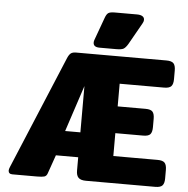

<svg xmlns="http://www.w3.org/2000/svg" viewBox="-60 -971 1008 1029"><g transform="rotate(5 444.5 -456.0)"><path d="M417 -742Q417 -750 420 -757L464 -878Q471 -898 480.5 -905Q490 -912 516 -912H636Q654 -912 664.5 -905.5Q675 -899 675 -887Q675 -876 668 -865L603 -750Q591 -730 580 -723.5Q569 -717 540 -717H451Q417 -717 417 -742ZM23 -19Q23 -26 28 -38L282 -646Q290 -665 299.5 -672.5Q309 -680 328 -680H814Q842 -680 852.5 -668.5Q863 -657 863 -630V-584Q863 -557 852.5 -545.5Q842 -534 814 -534H575V-412H725Q753 -412 763 -400.5Q773 -389 773 -362V-318Q773 -291 763 -279.5Q753 -268 725 -268H575V-145H813Q841 -145 851.5 -133.5Q862 -122 862 -95V-49Q862 -23 851.5 -11.5Q841 0 813 0H441Q412 0 400 -12Q388 -24 388 -50V-122H268L233 -22Q228 -7 216 -3.5Q204 0 176 0H44Q34 0 28.5 -5Q23 -10 23 -19ZM388 -256V-505L306 -256Z"/></g></svg>

Font: Mitr SemiBold
Style: Regular
Weight: 600
Designer: Thanarat Vachiruckul
Foundry: Cadson Demak
Version: Version 1.003